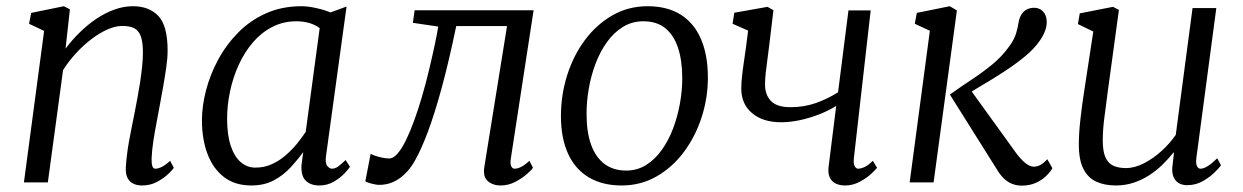

<svg xmlns="http://www.w3.org/2000/svg" viewBox="-20 -587 4002 618"><path d="M191 -430.5Q211.5 -458 236.8 -482.8Q262 -507.5 290.2 -526.5Q318.5 -545.5 348.2 -556.2Q378 -567 408 -567Q459.5 -567 489.5 -535.8Q519.5 -504.5 519.5 -424Q519.5 -400 515 -369Q510.5 -338 504.8 -306Q499 -274 494 -246.5Q489.5 -221.5 483.8 -191.8Q478 -162 473.5 -132.2Q469 -102.5 468 -78Q467.5 -61.5 470.2 -52.8Q473 -44 479.5 -44Q489.5 -44 501.2 -50Q513 -56 527.5 -69.5L539.5 -47Q536.5 -41.5 522 -27.5Q507.5 -13.5 485.8 -1.8Q464 10 437.5 10Q421 10 408.8 4Q396.5 -2 390.2 -14.8Q384 -27.5 385 -48.5Q386 -65.5 388.5 -87Q391 -108.5 395.2 -132Q399.5 -155.5 404.2 -178.8Q409 -202 413 -222.5Q417 -244.5 421.8 -269Q426.5 -293.5 430.5 -319.2Q434.5 -345 437.2 -370.2Q440 -395.5 440 -418Q440 -451 433.5 -469.5Q427 -488 412.8 -495.8Q398.5 -503.5 373.5 -503.5Q351.5 -503.5 326 -492.2Q300.5 -481 274.5 -461.2Q248.5 -441.5 224.8 -415.8Q201 -390 183 -361.5L134 0H57L122 -487.5L73.5 -510.5L80.5 -545.5L185.5 -567L205 -557Z M1029.5 -86Q1026 -61.5 1033.5 -52.8Q1041 -44 1048.5 -44Q1058.5 -44 1068.5 -51.2Q1078.5 -58.5 1092.5 -72L1106.5 -50Q1103 -44 1089.5 -29.5Q1076 -15 1054.8 -2.5Q1033.5 10 1007.5 10Q980.5 10 964.5 -5Q948.5 -20 950.5 -56L956 -97.5Q937.5 -72 914.5 -47.2Q891.5 -22.5 860.8 -6.2Q830 10 789 10Q736 10 700.8 -17.2Q665.5 -44.5 647.8 -91.8Q630 -139 630 -199.5Q630 -245.5 643.2 -296.5Q656.5 -347.5 682.5 -395.5Q708.5 -443.5 747 -482.5Q785.5 -521.5 836.5 -544.2Q887.5 -567 950.5 -567Q971 -567 997 -561.2Q1023 -555.5 1044 -547L1095.5 -566ZM1009 -496.5Q993.5 -508 974.5 -513.2Q955.5 -518.5 934.5 -518.5Q891.5 -518.5 856.2 -500.2Q821 -482 794 -450.5Q767 -419 748.5 -378.5Q730 -338 720.5 -293.2Q711 -248.5 711 -204.5Q711 -152.5 722.8 -117.5Q734.5 -82.5 755 -65Q775.5 -47.5 802 -47.5Q831 -47.5 855.5 -58.8Q880 -70 900.2 -87.8Q920.5 -105.5 936.5 -125.2Q952.5 -145 964 -162.5Z M1624.5 -78.5Q1621.5 -60 1625.5 -52Q1629.5 -44 1636 -44Q1646 -44 1657.5 -49.8Q1669 -55.5 1684 -69.5L1695.5 -47Q1692 -41 1676.5 -27.2Q1661 -13.5 1638.8 -1.8Q1616.5 10 1591.5 10Q1566.5 10 1550.2 -4Q1534 -18 1539 -50L1612 -503H1448.5Q1424.5 -388 1401.8 -304.5Q1379 -221 1357.5 -163.5Q1336 -106 1315.5 -70Q1295 -33.5 1265.8 -12.8Q1236.5 8 1201 8Q1190 8 1173.8 3.5Q1157.5 -1 1156 -4L1173 -92Q1175.5 -90 1185.2 -86.5Q1195 -83 1207.8 -80Q1220.5 -77 1232.5 -77Q1246.5 -77 1260.2 -93.2Q1274 -109.5 1287.5 -137.5Q1301 -165.5 1313.8 -200.8Q1326.5 -236 1337.5 -273.5Q1351.5 -321 1362.2 -366.8Q1373 -412.5 1380.5 -448.2Q1388 -484 1390.5 -501.5L1309 -513.5L1314.5 -554H1697.5Z M2064.5 -567Q2127.5 -567 2170.8 -540Q2214 -513 2236.2 -461.5Q2258.5 -410 2258.5 -337Q2258.5 -272 2238.5 -210Q2218.5 -148 2181.5 -98.2Q2144.5 -48.5 2093.5 -19.2Q2042.5 10 1981 10Q1919 10 1875 -16.2Q1831 -42.5 1808.2 -92.8Q1785.5 -143 1785.5 -213.5Q1785.5 -280.5 1805.2 -343.8Q1825 -407 1862 -457.2Q1899 -507.5 1950.5 -537.2Q2002 -567 2064.5 -567ZM2051 -518.5Q2014.5 -518.5 1985.2 -500.5Q1956 -482.5 1934 -452Q1912 -421.5 1897.2 -382.8Q1882.5 -344 1875.2 -302.2Q1868 -260.5 1868 -220.5Q1868 -162 1882.5 -121.5Q1897 -81 1925.5 -59.5Q1954 -38 1995.5 -38Q2031 -38 2059.8 -56Q2088.5 -74 2110.2 -104.5Q2132 -135 2146.5 -173.5Q2161 -212 2168.5 -253.8Q2176 -295.5 2176 -335Q2176 -392.5 2162.2 -433.5Q2148.5 -474.5 2121 -496.5Q2093.5 -518.5 2051 -518.5Z M2469.5 -554 2455 -433.5Q2452.5 -412 2449.5 -391Q2446.5 -370 2444.5 -351Q2442.5 -332 2442.5 -314Q2442.5 -282 2461.5 -262Q2480.5 -242 2524.5 -242Q2567.5 -242 2605 -255Q2642.5 -268 2677.5 -290L2711 -553.5H2782.5L2728.5 -78.5Q2726.5 -60.5 2731 -52.2Q2735.5 -44 2742 -44Q2751.5 -44 2763.5 -49.8Q2775.5 -55.5 2789.5 -69.5L2803 -47Q2798.5 -41 2783.8 -27.2Q2769 -13.5 2747 -1.8Q2725 10 2700 10Q2683 10 2670 3.8Q2657 -2.5 2650.8 -15.8Q2644.5 -29 2647 -50L2671.5 -246Q2645.5 -230 2615 -218.2Q2584.5 -206.5 2553.5 -200Q2522.5 -193.5 2494 -193.5Q2435.5 -193.5 2400.8 -222.8Q2366 -252 2366 -302Q2366 -321 2368.8 -345Q2371.5 -369 2375.2 -393.2Q2379 -417.5 2381.5 -437.5L2388 -488.5L2338 -510.5L2343.5 -546L2450.5 -565Z M2908 0 2973 -488 2924.5 -510.5 2931 -545.5 3037 -567 3060 -553.5 2985 0ZM3269 10.5Q3252.5 10.5 3237.8 4.8Q3223 -1 3210.5 -13.2Q3198 -25.5 3187 -44.5L3037.5 -282.5Q3073.5 -308.5 3108.5 -331.5Q3143.5 -354.5 3174.5 -380Q3205.5 -405.5 3229 -438.5Q3244.5 -459.5 3250.5 -479.5Q3256.5 -499.5 3258.5 -515Q3261.5 -531 3268.5 -541.5Q3275.5 -552 3286 -557Q3296.5 -562 3308.5 -562Q3325.5 -562 3336.8 -550.5Q3348 -539 3349 -520.5Q3350 -506.5 3344.8 -490.5Q3339.5 -474.5 3327.5 -457Q3309 -429.5 3276.5 -403.2Q3244 -377 3208.2 -354Q3172.5 -331 3141.8 -313Q3111 -295 3096 -284.5L3094 -311.5L3249.5 -96Q3264 -76 3279.2 -63.2Q3294.5 -50.5 3307 -50.5Q3317 -50.5 3326.5 -54.8Q3336 -59 3351 -74.5L3367.5 -45.5Q3360 -32.5 3346.2 -19.5Q3332.5 -6.5 3313 2Q3293.5 10.5 3269 10.5Z M3572 10Q3536 10 3509.2 -2Q3482.5 -14 3467.5 -42.8Q3452.5 -71.5 3452.5 -122.5Q3452.5 -140 3453.8 -160.8Q3455 -181.5 3457.8 -204.8Q3460.5 -228 3463.5 -251.2Q3466.5 -274.5 3470 -295.5L3499 -485.5L3449.5 -509.5L3455.5 -544L3562.5 -565L3581.5 -555L3545.5 -291.5Q3543 -270.5 3540.2 -250.2Q3537.5 -230 3535 -211Q3532.5 -192 3531 -173Q3529.5 -154 3529.5 -135.5Q3529.5 -98.5 3538.8 -79.2Q3548 -60 3564.8 -53Q3581.5 -46 3604 -46Q3632.5 -46 3662.8 -61.8Q3693 -77.5 3719.8 -102Q3746.5 -126.5 3764.5 -153L3818.5 -561H3895L3831 -80Q3828.5 -61.5 3832.5 -52.8Q3836.5 -44 3844 -44Q3854 -44 3867 -52Q3880 -60 3898 -77.5L3910 -55Q3906 -48.5 3890.5 -33Q3875 -17.5 3852 -4.2Q3829 9 3801.5 9Q3774.5 9 3762 -9Q3749.5 -27 3754.5 -57Q3754.5 -58.5 3755 -62.8Q3755.5 -67 3756.2 -72.8Q3757 -78.5 3757.5 -84.5Q3758 -90.5 3758.5 -95.5L3757.5 -96.5Q3742 -77 3722.5 -57.8Q3703 -38.5 3679.5 -23.2Q3656 -8 3629 1Q3602 10 3572 10Z"/></svg>

Font: Merriweather 20pt Light
Style: Italic
Weight: 300
Italic angle: -7.8°
Version: Version 2.101